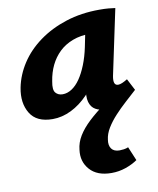

<svg xmlns="http://www.w3.org/2000/svg" viewBox="-81 -493 698 846"><g transform="rotate(-10 267.5 -70.0)"><path d="M136 10Q64 10 35.5 -37Q7 -84 20 -151Q31 -207 64 -257.5Q97 -308 150 -346.5Q203 -385 271.5 -407Q340 -429 421 -429Q446 -429 462 -427.5Q478 -426 492 -424L430 -131Q422 -89 446 -89Q454 -89 464.5 -93.5Q475 -98 488 -106L515 -54Q478 -22 443.5 -7Q409 8 372 8Q347 8 328 -2.5Q309 -13 302 -37.5Q295 -62 304 -103L334 -246L403 -277Q388 -211 360 -158Q332 -105 296 -67.5Q260 -30 219 -10Q178 10 136 10ZM198 -90Q219 -90 239 -103Q259 -116 276 -140.5Q293 -165 307 -200Q321 -235 330 -278L350 -377L406 -327Q396 -331 386 -331.5Q376 -332 366 -332Q320 -332 284.5 -318.5Q249 -305 224 -281Q199 -257 183.5 -225Q168 -193 162 -154Q155 -117 166.5 -103.5Q178 -90 198 -90ZM350 289Q286 289 253.5 252.5Q221 216 228 164Q231 132 249 102.5Q267 73 298.5 43.5Q330 14 375 -18.5Q420 -51 477 -89L515 -54Q491 -32 465 -8.5Q439 15 416 40Q393 65 377.5 90.5Q362 116 359 142Q355 167 366 182Q377 197 402 197Q410 197 421 195.5Q432 194 441 190L467 252Q444 268 413.5 278.5Q383 289 350 289Z"/></g></svg>

Font: Ysabeau Infant ExtraBold
Style: Italic
Weight: 800
Italic angle: -12°
Designer: Christian Thalmann (Catharsis Fonts)
Version: Version 2.001;gftools[0.9.30]; featfreeze: ss01,ss02,lnum